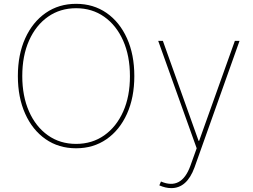

<svg xmlns="http://www.w3.org/2000/svg" viewBox="-20 -757 1310 993"><path d="M674.7 -363.6Q674.7 -252.5 636.7 -168.3Q598.7 -84.2 530.9 -37.1Q463.1 9.9 373.6 9.9Q283.7 9.9 215.9 -37.3Q148.1 -84.5 110.3 -168.7Q72.4 -252.8 72.4 -363.6Q72.4 -474.8 110.4 -558.8Q148.4 -642.8 216.3 -690Q284.1 -737.2 373.6 -737.2Q463.1 -737.2 530.9 -690.2Q598.7 -643.1 636.7 -558.9Q674.7 -474.8 674.7 -363.6ZM652 -363.6Q652 -468 616.8 -547.1Q581.7 -626.1 519 -670.3Q456.3 -714.5 373.6 -714.5Q291.2 -714.5 228.5 -670.6Q165.8 -626.8 130.5 -547.8Q95.2 -468.8 95.2 -363.6Q95.2 -259.9 130 -180.9Q164.8 -101.9 227.5 -57.4Q290.1 -12.8 373.6 -12.8Q456.3 -12.8 519.2 -57Q582 -101.2 617.2 -180.2Q652.3 -259.2 652 -363.6ZM865.1 215.9Q836.6 215.9 804 201.7L812.5 181.8Q918.7 227.3 964.5 100.9L997.2 9.9L798.3 -545.5H822.4L1007.1 -28.4H1009.9L1194.6 -545.5H1218.8L985.8 109.4Q946.4 216.6 865.1 215.9Z"/></svg>

Font: Inter UI Thin
Style: Regular
Weight: 100
Designer: Rasmus Andersson
Foundry: rsms
Version: 3.2;8d6f07862